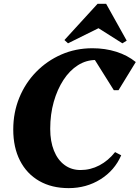

<svg xmlns="http://www.w3.org/2000/svg" viewBox="-20 -955 721 991"><path d="M334.4 16Q246.6 16 182.3 -21Q118 -58 83.2 -126Q48.4 -194 48.4 -286.6Q48.4 -374.6 79.7 -450.9Q111 -527.2 167 -584.3Q223 -641.4 296.9 -673.7Q370.8 -706 457 -706Q523 -706 580.5 -687.8Q638 -669.6 680.8 -634.8L591.8 -489.6H567.4L459.4 -661.8H593V-558.6Q570.2 -603 541.3 -624.2Q512.4 -645.4 474.6 -645.4Q424.8 -645.4 382 -618.2Q339.2 -591 307.4 -542.2Q275.6 -493.4 257.4 -429.2Q239.2 -365 239.2 -290Q239.2 -225.2 258.5 -177.3Q277.8 -129.4 313.2 -103.4Q348.6 -77.4 395.6 -77.4Q447.2 -77.4 493 -101.5Q538.8 -125.6 574 -170L605.6 -153.4Q571.6 -75.2 498.7 -29.6Q425.8 16 334.4 16ZM331 -731.4 312.6 -748.4 483.6 -935.4H527.8L634 -745.2L611.6 -731.4L481.8 -813.6H496.8Z"/></svg>

Font: Platypi Light
Style: Italic
Weight: 300
Italic angle: -13°
Designer: David Sargent
Foundry: Bolt Cutter Type
Version: Version 1.200